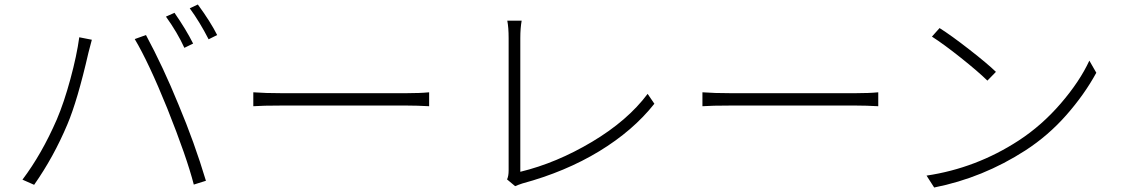

<svg xmlns="http://www.w3.org/2000/svg" viewBox="-20 -826 4990 855"><path d="M757 -769Q809 -694 840 -632L801 -613Q770 -681 719 -752ZM861 -806Q918 -728 947 -670L909 -651Q869 -729 825 -789ZM233 -294Q265 -369 293.5 -474Q322 -579 333 -660L389 -649L374 -592Q325 -378 280 -272Q219 -127 132 -3L80 -26Q166 -140 233 -294ZM725 -343Q642 -548 580 -652L630 -670Q706 -529 775 -360Q846 -191 897 -21L843 -4Q812 -125 725 -343Z M1108 -353V-415Q1160 -411 1235 -411H1789Q1851 -411 1891 -415V-353Q1837 -356 1790 -356H1235Q1148 -356 1108 -353Z M2274 3 2238 -27Q2245 -42 2245 -67V-656Q2245 -704 2239 -734H2303Q2297 -700 2297 -657V-61Q2458 -100 2616.5 -194.5Q2775 -289 2864 -408L2894 -364Q2799 -244 2648.5 -152.5Q2498 -61 2306 -9Q2285 -2 2274 3Z M3108 -353V-415Q3160 -411 3235 -411H3789Q3851 -411 3891 -415V-353Q3837 -356 3790 -356H3235Q3148 -356 3108 -353Z M4164 -701Q4215 -669 4296.5 -605.5Q4378 -542 4415 -506L4377 -467Q4335 -508 4259 -568.5Q4183 -629 4130 -663ZM4106 -44Q4327 -77 4516 -200Q4619 -267 4703.5 -365Q4788 -463 4831 -556L4862 -502Q4809 -405 4728.5 -313.5Q4648 -222 4546 -156Q4357 -34 4140 9Z"/></svg>

Font: Noto Sans Korean Light
Style: Regular
Weight: 300
Designer: Ryoko NISHIZUKA  (kana & ideographs); Paul D. Hunt (Latin, Greek & Cyrillic); Wenlong ZHANG  (bopomofo); Sandoll Communi
Foundry: Adobe Systems Incorporated
Version: Version 1.000;PS 1;hotconv 1.0.78;makeotf.lib2.5.61930